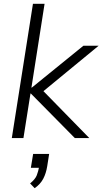

<svg xmlns="http://www.w3.org/2000/svg" viewBox="-20 -725 538 1008"><path d="M42 0 153 -705H214L145 -265H147L418 -485H498L182 -225L187 -268L449 0H373L142 -234H140L103 0ZM162 263 138 238Q165 216 173 195.5Q181 175 186 148L202 156H142L154 83H238L228 147Q222 185 207 213.5Q192 242 162 263Z"/></svg>

Font: Nunito Sans 12pt ExtraLight 12pt Light
Style: Italic
Weight: 300
Italic angle: -9°
Version: Version 3.101;gftools[0.9.27]